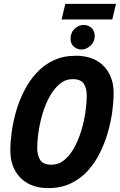

<svg xmlns="http://www.w3.org/2000/svg" viewBox="-20 -950 615 985"><path d="M228 15Q167 15 123.5 -9Q80 -33 56.5 -76.5Q33 -120 33 -178Q33 -220 40 -272Q47 -324 62.5 -378.5Q78 -433 104 -484Q130 -535 167 -575.5Q204 -616 254 -640Q304 -664 369 -664Q460 -664 511.5 -611.5Q563 -559 563 -472Q563 -430 556 -378Q549 -326 533.5 -271.5Q518 -217 492.5 -165.5Q467 -114 430 -73.5Q393 -33 343 -9Q293 15 228 15ZM244 -105Q281 -105 310 -129Q339 -153 360.5 -192Q382 -231 396.5 -278.5Q411 -326 418 -373.5Q425 -421 425 -461Q425 -496 410 -520Q395 -544 353 -544Q316 -544 287 -520Q258 -496 236 -457Q214 -418 199.5 -370.5Q185 -323 178 -275.5Q171 -228 171 -188Q171 -154 186 -129.5Q201 -105 244 -105ZM398 -696Q375 -696 358.5 -711Q342 -726 342 -750Q342 -783 363 -802.5Q384 -822 409 -822Q433 -822 449.5 -806.5Q466 -791 466 -765Q466 -736 444.5 -716Q423 -696 398 -696ZM296 -850 315 -930H575L556 -850Z"/></svg>

Font: Ubuntu Sans Mono
Style: Bold Italic
Weight: 700
Italic angle: -13.5°
Monospace: yes
Designer: Dalton Maag Ltd
Foundry: Dalton Maag Ltd
Version: Version 1.006